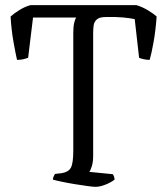

<svg xmlns="http://www.w3.org/2000/svg" viewBox="-20 -724 648 744"><path d="M350 0Q342 0 319.5 -3Q297 -6 269.5 -10.5Q242 -15 218.5 -20Q195 -25 185 -28Q185 -34 188 -40.5Q191 -47 193 -50L219 -53Q245 -57 254.5 -74Q264 -91 264 -140V-597Q264 -621 267.5 -635.5Q271 -650 275 -656H108L89 -500Q84 -498 72.5 -495Q61 -492 46 -492Q41 -513 32.5 -560.5Q24 -608 21 -660Q34 -672 56 -685.5Q78 -699 98 -704H509Q532 -697 553.5 -684Q575 -671 587 -660Q583 -605 575 -560.5Q567 -516 560 -492Q547 -492 535 -495Q523 -498 519 -500L502 -650Q483 -654 455 -656.5Q427 -659 390 -658Q366 -658 355.5 -649Q345 -640 343 -626Q341 -612 341 -596V-120Q341 -97 336 -80.5Q331 -64 326 -58L417 -49Q419 -47 421.5 -40.5Q424 -34 424 -28Q410 -17 388.5 -8.5Q367 0 350 0Z"/></svg>

Font: Texturina ExtraLight
Style: Regular
Weight: 200
Designer: Guillermo Torres Carreño
Foundry: Omnibus-Type
Version: Version 1.002; ttfautohint (v1.8.3)